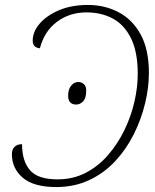

<svg xmlns="http://www.w3.org/2000/svg" viewBox="-20 -746 625 775"><path d="M207 9Q116 9 72 -28.5Q28 -66 28 -124Q28 -142 38.5 -153Q49 -164 69 -164Q69 -96 101 -59Q133 -22 212 -22Q275 -22 326 -48.5Q377 -75 416 -120Q455 -165 482 -220.5Q509 -276 522.5 -335Q536 -394 536 -448Q536 -536 509 -591Q482 -646 435.5 -671Q389 -696 329 -696Q261 -696 210 -658Q159 -620 141 -551Q112 -554 112 -582Q112 -618 140.5 -651Q169 -684 219 -705Q269 -726 335 -726Q403 -726 459 -696.5Q515 -667 548 -606.5Q581 -546 581 -452Q581 -392 565.5 -328Q550 -264 520 -204Q490 -144 445 -95.5Q400 -47 340 -19Q280 9 207 9ZM288 -324Q255 -324 255 -360Q255 -385 267 -400Q279 -415 296 -415Q309 -415 318.5 -406.5Q328 -398 328 -381Q328 -350 315.5 -337Q303 -324 288 -324Z"/></svg>

Font: Noto Serif ExtraLight
Style: Italic
Weight: 200
Italic angle: -12°
Designer: Monotype Design Team
Foundry: Monotype Imaging Inc.
Version: Version 2.014; ttfautohint (v1.8.4.7-5d5b)